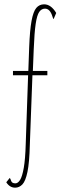

<svg xmlns="http://www.w3.org/2000/svg" viewBox="-20 -693 290 888"><path d="M50 175Q25 175 9 150L25 130Q28 132 31.5 143.5Q35 155 51 155Q63 155 73 139Q83 123 90 83Q97 43 99 -27L110 -345H40V-365H111L115 -475Q118 -554 126 -597Q134 -640 148 -656.5Q162 -673 184 -673Q216 -673 240 -633L228 -605Q226 -605 223 -615Q212 -653 188 -653Q172 -653 161.5 -638Q151 -623 145 -582.5Q139 -542 136 -465L132 -365H199V-345H130L118 -24Q116 59 107 102Q98 145 83.5 160Q69 175 50 175Z"/></svg>

Font: Inconsolata UltraCondensed ExtraLight
Style: Regular
Weight: 200
Width: 1
Monospace: yes
Designer: Raph Levien, Cyreal, Brenton Simpson
Foundry: Raph Levien, Cyreal, Google
Version: Version 3.100; ttfautohint (v1.8.4.7-5d5b)